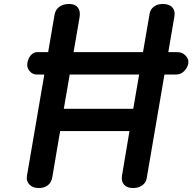

<svg xmlns="http://www.w3.org/2000/svg" viewBox="-20 -949 971 969"><path d="M176 0Q145.5 0 128.5 -17.5Q111.5 -35 116 -61.5L255.5 -875.5Q260 -900.5 279.5 -914.8Q299 -929 329 -929Q359 -929 373 -911Q387 -893 381.5 -861L302 -400H652.5L735.5 -882Q739 -902.5 757.2 -915.8Q775.5 -929 801.5 -929Q834 -929 849.8 -911.5Q865.5 -894 860 -865L720 -47Q716.5 -27 697.8 -13.5Q679 0 652 0Q621 0 606 -17.2Q591 -34.5 595.5 -61.5L633.5 -287.5H283.5L243.5 -52.5Q239 -28.5 221.8 -14.2Q204.5 0 176 0ZM164 -573Q145 -573 130.5 -589Q116 -605 117.5 -624.5Q119.5 -650 133.8 -668Q148 -686 168 -686H875Q900 -686 916.8 -668.2Q933.5 -650.5 930.5 -630Q926.5 -606.5 909.2 -589.8Q892 -573 870.5 -573Z"/></svg>

Font: Edu AU VIC WA NT Pre SemiBold
Style: Regular
Weight: 600
Designer: Tina and Corey Anderson, Eben Sorkin, Mirko Velimirovic
Foundry: Google for Education
Version: Version 1.001